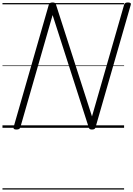

<svg xmlns="http://www.w3.org/2000/svg" viewBox="-20 -1035 1080 1555"><path d="M112 14Q85 14 90 -5L375 -996Q378 -1006 385 -1010.5Q392 -1015 405 -1015Q418 -1015 424 -1011.5Q430 -1008 433 -999L725 -92L985 -996Q988 -1006 995 -1010.5Q1002 -1015 1016 -1015Q1045 -1015 1039 -996L754 -5Q752 5 745 9.5Q738 14 725 14Q713 14 707.5 10.5Q702 7 699 -2L406 -913L145 -5Q142 5 135 9.5Q128 14 112 14ZM0 490H985V500H0ZM0 -20H985V0H0ZM0 -505H985V-500H0ZM0 -1010H985V-1000H0Z"/></svg>

Font: Playwrite AU NSW Guides
Style: Regular
Weight: 400
Designer: Veronika Burian, José Scaglione
Foundry: TypeTogether
Version: Version 1.003